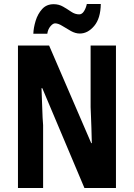

<svg xmlns="http://www.w3.org/2000/svg" viewBox="-20 -1035 670 962"><path d="M561 -93H403L192 -593H188Q191 -524 192 -484Q193 -444 196 -408V-93H70V-807H226L437 -318H440Q439 -364 438 -394.5Q437 -425 436 -448.5Q435 -472 434 -498V-807H561ZM147 -866Q148 -896 158.5 -930.5Q169 -965 191 -989.5Q213 -1014 249 -1014Q275 -1014 296.5 -1001.5Q318 -989 337 -976Q356 -963 377 -963Q391 -963 401 -979Q411 -995 415 -1015H485Q484 -943 452 -905Q420 -867 380 -867Q358 -867 335.5 -879.5Q313 -892 292.5 -905Q272 -918 256 -918Q245 -918 232.5 -903Q220 -888 217 -866Z"/></svg>

Font: Noto Sans Kannada UI ExtraCondensed
Style: Bold
Weight: 700
Width: 2
Designer: Jelle Bosma - Monotype Design Team
Foundry: Monotype Imaging Inc.
Version: Version 2.005; ttfautohint (v1.8.4.7-5d5b)